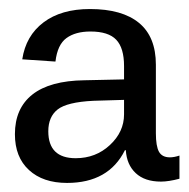

<svg xmlns="http://www.w3.org/2000/svg" viewBox="-20 -719 414 421"><path d="M127 -317.9C187.8 -317.9 230.1 -341.8 253.9 -389.6H255.9C257.2 -368.5 264.4 -351.7 277.6 -339.4C290.8 -327 309.2 -320.8 333 -320.8C344.1 -320.8 357.6 -322.9 373.5 -327.1V-377.9C365.7 -375.3 358.7 -374 352.5 -374C341.1 -374 333.2 -378.1 328.6 -386.2C324.1 -394.4 321.8 -407.9 321.8 -426.8V-577.1C321.8 -617.8 309.5 -648.4 284.9 -668.7C260.3 -689 224.4 -699.2 177.2 -699.2C135.3 -699.2 101.3 -689.5 75.4 -669.9C49.6 -650.4 34 -623.4 28.8 -588.9L101.6 -584C104.5 -608.7 112.5 -625.9 125.7 -635.5C138.9 -645.1 156.4 -649.9 178.2 -649.9C204.6 -649.9 223.5 -643.9 234.9 -631.8C246.3 -619.8 252 -600.6 252 -574.2V-544.9L165 -543C114.6 -542.3 76.6 -531.9 51 -511.7C25.5 -491.5 12.7 -462.6 12.7 -424.8C12.7 -391.3 22.9 -365.1 43.5 -346.2C64 -327.3 91.8 -317.9 127 -317.9ZM146 -372.1C106 -372.1 85.9 -391.8 85.9 -431.2C85.9 -452.3 92.8 -468.3 106.4 -479C120.1 -489.7 146.2 -496.1 184.6 -498L252 -500V-468.3C252 -442.5 241.6 -420.1 220.9 -400.9C200.3 -381.7 175.3 -372.1 146 -372.1Z"/></svg>

Font: Arimo
Style: Regular
Weight: 400
Designer: Steve Matteson
Foundry: Monotype Imaging Inc.
Version: Version 1.32